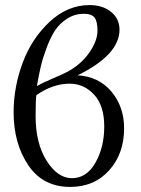

<svg xmlns="http://www.w3.org/2000/svg" viewBox="-20 -718 549 750"><path d="M360.8 -598.1Q360.8 -634.3 349.4 -649.2Q337.9 -664.1 307.1 -664.1Q272 -664.1 242.9 -645.5Q213.9 -627 196 -600.6Q178.2 -574.2 162.6 -532.7Q147 -491.2 139.4 -458.5Q131.8 -425.8 124 -381.8Q143.1 -393.1 182.6 -409.9Q222.2 -426.8 240.2 -436Q295.4 -464.8 328.1 -511.5Q360.8 -558.1 360.8 -598.1ZM330.1 -698.2Q380.9 -698.2 413.8 -671.6Q446.8 -645 446.8 -602.1Q446.8 -503.9 283.2 -423.8Q366.2 -418.9 415.5 -359.9Q464.8 -300.8 464.8 -216.8Q464.8 -117.7 406.5 -52.7Q348.1 12.2 253.9 12.2Q147.9 12.2 90.6 -72.5Q33.2 -157.2 33.2 -279.8Q33.2 -377.9 68.6 -472.9Q104 -567.9 174.1 -633.1Q244.1 -698.2 330.1 -698.2ZM119.1 -265.1Q119.1 -158.2 162.1 -90.1Q205.1 -22 261.2 -22Q318.4 -22 352.8 -82.5Q387.2 -143.1 387.2 -224.1Q387.2 -305.2 347.7 -348.1Q308.1 -391.1 252 -391.1Q186 -391.1 122.1 -346.2Q119.1 -330.1 119.1 -265.1Z"/></svg>

Font: Linux Libertine O
Style: Regular
Weight: 400
Designer: Philipp H. Poll
Foundry: Philipp H. Poll
Version: Version 5.3.0